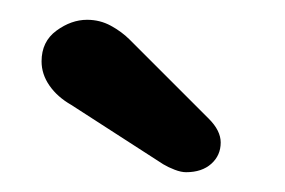

<svg xmlns="http://www.w3.org/2000/svg" viewBox="-20 -740 288 194"><path d="M168 -566Q163 -566 156.5 -568.5Q150 -571 145 -574L52 -634Q38 -642 30 -653.5Q22 -665 22 -678Q22 -698 37 -709Q52 -720 68 -720Q81 -720 92 -714Q103 -708 111 -700L191 -620Q203 -608 203 -596Q203 -583 193.5 -574.5Q184 -566 168 -566Z"/></svg>

Font: Quicksand SemiBold
Style: Regular
Weight: 600
Designer: Andrew Paglinawan
Foundry: Andrew Paglinawan
Version: Version 3.006